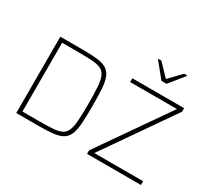

<svg xmlns="http://www.w3.org/2000/svg" viewBox="-171 -1210 1636 1499"><g transform="rotate(30 647.0 -460.5)"><path d="M115 0V-688H320Q400 -688 452 -681.5Q504 -675 534.5 -655Q565 -635 580 -597Q595 -559 599 -497.5Q603 -436 603 -344Q603 -252 599 -190.5Q595 -129 580 -91Q565 -53 534.5 -33Q504 -13 452 -6.5Q400 0 320 0ZM151 -34H300Q376 -34 425.5 -37.5Q475 -41 503.5 -55.5Q532 -70 545.5 -103Q559 -136 563 -194.5Q567 -253 567 -344Q567 -435 563 -493.5Q559 -552 545 -585Q531 -618 502 -632.5Q473 -647 424 -650.5Q375 -654 300 -654H151ZM753 0V-32L1186 -654H764V-688H1231V-656L799 -34H1239V0ZM971 -784 864 -916V-921H891L994 -814L1097 -921H1124V-916L1017 -784Z"/></g></svg>

Font: Saira Thin
Style: Regular
Weight: 100
Designer: Hector Gatti with collaboration of the Omnibus-Type team
Foundry: Omnibus-Type
Version: Version 1.101